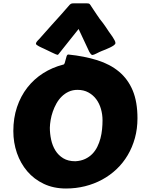

<svg xmlns="http://www.w3.org/2000/svg" viewBox="-20 -1086 831 1132"><path d="M273.9 -333Q273.9 -297.9 281.5 -262.5Q289.1 -227.1 306.6 -198.7Q324.2 -170.4 353 -152.8Q381.8 -135.3 424.3 -135.3Q457 -137.2 481.7 -148.7Q506.3 -160.2 524.2 -178.5Q542 -196.8 553.7 -220.5Q565.4 -244.1 572.3 -270.3Q579.1 -296.4 581.8 -323.7Q584.5 -351.1 584.5 -376.5Q584.5 -411.1 575.2 -443.6Q565.9 -476.1 547.4 -501Q528.8 -525.9 501.2 -541Q473.6 -556.2 437 -556.2Q408.2 -556.2 385 -545.4Q361.8 -534.7 343.8 -516.8Q325.7 -499 312.7 -475.8Q299.8 -452.6 291.3 -428Q282.7 -403.3 278.6 -378.7Q274.4 -354 273.9 -333ZM369.1 25.4Q295.9 25.4 238.3 -2Q180.7 -29.3 140.9 -75.9Q101.1 -122.6 79.8 -183.8Q58.6 -245.1 58.6 -313.5Q58.6 -390.1 80.3 -454.8Q102.1 -519.5 141.1 -569.6Q180.2 -619.6 234.1 -654.1Q288.1 -688.5 352.5 -705.1Q358.4 -705.1 361.6 -714.4Q364.7 -723.6 367.2 -734.9Q369.6 -746.1 373 -755.4Q376.5 -764.6 382.8 -764.6Q477.5 -754.9 553.2 -731.2Q628.9 -707.5 681.6 -663.6Q734.4 -619.6 762.5 -552.5Q790.5 -485.4 790.5 -388.7Q790.5 -326.7 775.4 -272Q760.3 -217.3 732.9 -171.1Q705.6 -125 667.2 -88.6Q628.9 -52.2 582 -26.9Q535.2 -1.5 481.2 12Q427.2 25.4 369.1 25.4ZM567.9 -974.6Q578.6 -961.4 586.2 -951.2Q593.8 -940.9 599.6 -932.6Q605.5 -924.3 610.4 -916.7Q615.2 -909.2 621.1 -900.4Q624 -896 630.6 -887.2Q637.2 -878.4 643.8 -868.4Q650.4 -858.4 655.5 -848.6Q660.6 -838.9 660.6 -832.5Q660.6 -825.7 651.1 -818.8Q641.6 -812 628.4 -805.7Q615.2 -799.3 601.8 -793.9Q588.4 -788.6 580.6 -785.6Q573.7 -783.2 565.7 -779.1Q557.6 -774.9 549.6 -771Q541.5 -767.1 534.9 -764.4Q528.3 -761.7 524.9 -761.7Q521 -761.7 516.8 -765.9Q512.7 -770 506.3 -780.8L443.4 -915Q413.6 -877 384 -840.6Q354.5 -804.2 324.7 -766.1Q322.8 -762.7 318.4 -762.7Q315.9 -762.7 306.9 -766.8Q297.9 -771 285.6 -776.6Q273.4 -782.2 260.7 -788.6Q248 -794.9 238.3 -799.3Q232.9 -801.8 224.9 -805.4Q216.8 -809.1 209.5 -813Q202.1 -816.9 197 -820.8Q191.9 -824.7 191.9 -828.1Q191.9 -833 196.3 -839.4Q200.7 -845.7 210.4 -855L284.2 -938Q312 -968.8 338.4 -998Q364.7 -1027.3 391.1 -1058.1Q397.9 -1064.9 404.5 -1065.7Q411.1 -1066.4 416.5 -1066.4H490.7Q496.6 -1066.4 502.4 -1065.4Q508.3 -1064.5 512.2 -1057.6Q512.7 -1056.6 518.6 -1047.9Q524.4 -1039.1 532.7 -1026.6Q541 -1014.2 550.5 -1000Q560.1 -985.8 567.9 -974.6Z"/></svg>

Font: Carter One
Style: Regular
Weight: 400
Designer: vernon adams
Foundry: vernon adams
Version: Version 1.000